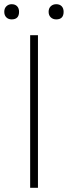

<svg xmlns="http://www.w3.org/2000/svg" viewBox="-33 -893 322 913"><path d="M110.4 0V-725.6H147.5V0ZM22.5 -800.8Q6.8 -800.8 -2.9 -810.5Q-12.7 -820.3 -12.7 -836.9Q-12.7 -853.5 -2.4 -863.3Q7.8 -873 22.5 -873Q39.1 -873 48.3 -863.3Q57.6 -853.5 57.6 -836.9Q57.6 -800.8 22.5 -800.8ZM234.4 -800.8Q218.8 -800.8 208.5 -810.5Q198.2 -820.3 198.2 -836.9Q198.2 -853.5 208.5 -863.3Q218.8 -873 234.4 -873Q251 -873 260.3 -863.3Q269.5 -853.5 269.5 -836.9Q269.5 -800.8 234.4 -800.8Z"/></svg>

Font: Gen Shin Gothic ExtraLight
Style: Regular
Weight: 100
Designer: [Source Han Sans]
Ryoko NISHIZUKA  (kana & ideographs); Paul D. Hunt (Latin, Greek & Cyrillic); Wenlong ZHANG  (bopomofo
Version: Version 1.002.20150607